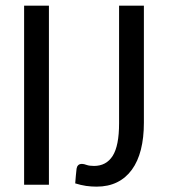

<svg xmlns="http://www.w3.org/2000/svg" viewBox="-20 -662 611 688"><path d="M66.4 0ZM495.6 -222.2Q495.6 -168.5 484.9 -126Q474.1 -83.5 452.6 -54Q431.2 -24.4 399.4 -8.8Q367.7 6.8 326.2 6.8Q307.1 6.8 288.6 4.2Q270 1.5 249.5 -4.9Q250.5 -18.6 251.7 -31.7Q252.9 -44.9 254.4 -57.6Q255.4 -64.9 260 -69.8Q264.6 -74.7 273.9 -74.7Q280.3 -74.7 290.3 -71Q300.3 -67.4 316.9 -67.4Q360.8 -67.4 383.8 -103.5Q406.7 -139.6 406.7 -220.2V-641.6H495.6ZM155.3 0H66.4V-641.6H155.3Z"/></svg>

Font: Carlito
Style: Regular
Weight: 400
Designer: Lukasz Dziedzic
Foundry: tyPoland Lukasz Dziedzic
Version: Version 1.103; Beta1; all basic design good, some composites